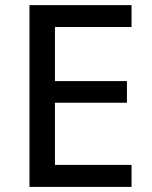

<svg xmlns="http://www.w3.org/2000/svg" viewBox="-20 -734 597 754"><path d="M496.6 0H95.7V-713.9H496.6V-627.9H195.8V-415.5H478.5V-330.6H195.8V-86.4H496.6Z"/></svg>

Font: Open Sans Medium
Style: Regular
Weight: 500
Designer: Monotype Design Team
Foundry: Monotype Imaging Inc.
Version: Version 3.000